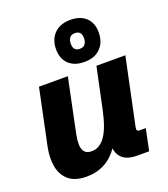

<svg xmlns="http://www.w3.org/2000/svg" viewBox="-148 -912 902 1029"><g transform="rotate(-20 303.5 -397.0)"><path d="M169.4 13.2Q103.5 13.2 67.9 -17.3Q32.2 -47.9 22.9 -98.6Q13.7 -149.4 26.4 -210.4L92.8 -527.3H257.3L192.9 -217.3Q187 -188 187.5 -162.6Q188 -137.2 200.2 -121.3Q212.4 -105.5 241.2 -105.5Q286.1 -105.5 318.1 -150.1Q350.1 -194.8 371.1 -293.9L420.4 -527.3H585.4L505.9 -149.9Q502.4 -134.3 505.6 -128.7Q508.8 -123 522.5 -123H554.7L529.3 0H462.4Q409.2 0 381.8 -21.7Q354.5 -43.5 350.1 -82Q283.2 13.2 169.4 13.2ZM368.2 -568.4Q311.5 -568.4 279.3 -599.1Q247.1 -629.9 247.1 -683.6Q247.1 -739.3 280.5 -772.9Q314 -806.6 372.6 -806.6Q429.2 -806.6 461.2 -776.1Q493.2 -745.6 493.2 -691.9Q493.2 -635.7 460 -602.1Q426.8 -568.4 368.2 -568.4ZM368.7 -643.1Q389.6 -643.1 399.2 -656.5Q408.7 -669.9 408.7 -689.9Q408.7 -731.4 371.1 -731.4Q350.6 -731.4 341.1 -718.3Q331.5 -705.1 331.5 -684.6Q331.5 -643.1 368.7 -643.1Z"/></g></svg>

Font: Schibsted Grotesk ExtraBold
Style: Italic
Weight: 800
Italic angle: -12°
Designer: Bakken & Baeck AS, Henrik Kongsvoll
Foundry: Schibsted ASA
Version: Version 1.100; ttfautohint (v1.8.4.7-5d5b);gftools[0.9.25]